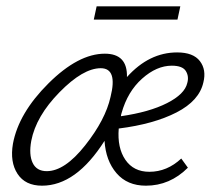

<svg xmlns="http://www.w3.org/2000/svg" viewBox="-20 -584 674 608"><path d="M551 -564 542 -522H277L286 -564ZM541 -418Q592 -418 613 -390.5Q634 -363 624 -323Q611 -265 539 -228Q467 -191 356 -177Q351 -116 377 -78Q403 -40 453 -40Q509 -40 554 -82L575 -53Q518 4 442 4Q383 4 349 -35.5Q315 -75 311 -138Q221 4 113 4Q60 4 35.5 -33.5Q11 -71 21 -129Q39 -226 133.5 -320Q228 -414 312 -414Q384 -414 382 -340Q452 -418 541 -418ZM573 -321Q579 -342 568.5 -359Q558 -376 524 -376Q476 -376 430 -335Q384 -294 365 -226Q363 -220 363 -216Q453 -229 509 -257.5Q565 -286 573 -321ZM128 -42Q185 -42 249.5 -123.5Q314 -205 330 -277Q353 -368 299 -368Q243 -368 168.5 -292Q94 -216 79 -138Q71 -94 83.5 -68Q96 -42 128 -42Z"/></svg>

Font: EauTest Semilight
Style: Italic
Weight: 300
Italic angle: -12°
Designer: Christian Thalmann (Catharsis Fonts)
Version: Version 0.001;PS 000.001;hotconv 1.0.88;makeotf.lib2.5.64775